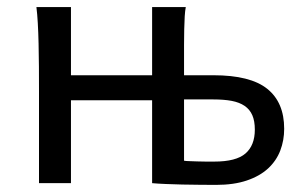

<svg xmlns="http://www.w3.org/2000/svg" viewBox="-20 -518 865 543"><path d="M505.4 -498Q503.4 -487.8 502.4 -471.7Q501.5 -455.6 501 -435.1Q500.5 -414.6 500.5 -390.6V-305.2H583.5Q688 -305.2 735.8 -266.8Q783.7 -228.5 783.7 -153.8Q783.7 -121.1 772.7 -92.3Q761.7 -63.5 738.3 -41.7Q714.8 -20 678.2 -7.6Q641.6 4.9 590.8 4.9Q568.8 4.9 544.2 4.6Q519.5 4.4 495.4 3.9Q471.2 3.4 449.2 2.4Q427.2 1.5 410.2 0V-234.4H180.7V0H90.3V-258.8Q90.3 -294.4 90.1 -329.1Q89.8 -363.8 89.1 -394.8Q88.4 -425.8 86.9 -452.4Q85.4 -479 83 -498H180.7V-305.2H410.2V-498ZM500.5 -63.5Q505.4 -62.5 515.4 -62.3Q525.4 -62 537.4 -61.5Q549.3 -61 562 -61H585.9Q647.9 -61 674.3 -84Q700.7 -106.9 700.7 -151.4Q700.7 -175.8 693.6 -192.1Q686.5 -208.5 671.9 -218.5Q657.2 -228.5 635.3 -232.7Q613.3 -236.8 583.5 -236.8H500.5Z"/></svg>

Font: Andika CyrE
Style: Regular
Weight: 400
Designer: Victor Gaultney, Annie Olsen, Julie Remington, Don Collingsworth, Eric Hays, Becca Hirsbrunner
Foundry: SIL International
Version: Version 5.000